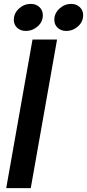

<svg xmlns="http://www.w3.org/2000/svg" viewBox="-20 -966 447 986"><path d="M138 0H12L147 -763H273ZM51 -864Q51 -898 77.5 -922Q104 -946 138 -946Q165 -946 182.5 -929.5Q200 -913 200 -888Q200 -854 173.5 -830.5Q147 -807 113 -807Q86 -807 68.5 -823Q51 -839 51 -864ZM259 -864Q259 -898 285.5 -922Q312 -946 346 -946Q372 -946 389.5 -929.5Q407 -913 407 -888Q407 -854 380.5 -830.5Q354 -807 321 -807Q294 -807 276.5 -823Q259 -839 259 -864Z"/></svg>

Font: Open Sauce Sans SemiBold Italic
Style: Regular
Weight: 600
Italic angle: -10°
Designer: Alfredo Marco Pradil
Foundry: Creative Sauce Fz LLC
Version: Version 1.477